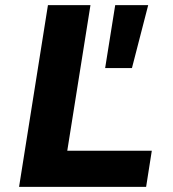

<svg xmlns="http://www.w3.org/2000/svg" viewBox="-20 -725 672 745"><path d="M54 0 166 -705H331L241 -140H569L547 0ZM388 -461 427 -705H555L492 -461Z"/></svg>

Font: Nunito Sans 6pt ExtraBold
Style: Italic
Weight: 800
Italic angle: -9°
Version: Version 3.101;gftools[0.9.27]